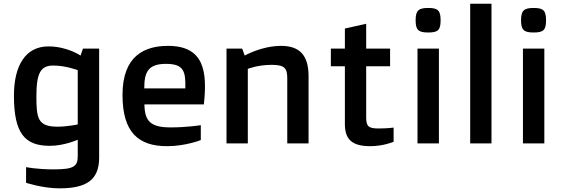

<svg xmlns="http://www.w3.org/2000/svg" viewBox="-20 -779 3066 1043"><path d="M121.6 128.9V213.9C121.6 213.9 212.4 244.1 302.7 244.1C446.3 244.1 518.6 201.2 518.6 77.1V-515.1H430.7L417.5 -477.1C417.5 -477.1 345.7 -526.9 242.7 -526.9C121.6 -526.9 55.7 -426.8 55.7 -259.8C55.7 -56.2 113.3 13.2 250.5 13.2C329.6 13.2 402.3 -20 402.3 -20V69.8C402.3 126 379.4 141.1 270.5 141.1C180.7 141.1 121.6 128.9 121.6 128.9ZM291.5 -90.8C185.5 -90.8 177.7 -137.2 177.7 -254.9C177.7 -382.8 200.7 -422.9 269.5 -422.9C337.4 -422.9 402.3 -397.9 402.3 -397.9V-103C402.3 -103 345.7 -90.8 291.5 -90.8Z M645.5 -263.2C645.5 -57.1 734.4 15.1 887.7 15.1C987.8 15.1 1070.8 -18.1 1070.8 -18.1V-99.1C1070.8 -99.1 997.6 -86.9 906.7 -86.9C798.8 -86.9 765.6 -120.1 764.6 -211.9H1087.4C1107.4 -393.1 1087.4 -529.8 892.6 -529.8C767.6 -529.8 645.5 -478 645.5 -263.2ZM763.7 -298.8C763.7 -386.2 783.7 -432.1 881.8 -432.1C979.5 -432.1 988.8 -390.1 986.8 -298.8Z M1210.4 0H1326.2V-404.8C1326.2 -404.8 1379.4 -426.8 1456.5 -426.8C1530.3 -426.8 1540.5 -404.8 1540.5 -351.1V0H1656.2V-365.2C1656.2 -478 1608.4 -529.8 1507.3 -529.8C1400.4 -529.8 1309.6 -477.1 1309.6 -477.1L1295.4 -515.1H1210.4Z M1853.5 -105C1853.5 -23.9 1890.1 15.1 1991.2 15.1C2063.5 15.1 2118.2 -8.8 2118.2 -8.8V-85.9C2118.2 -85.9 2086.4 -81.1 2035.2 -81.1C1980.5 -81.1 1969.2 -94.2 1969.2 -142.1V-418.9H2099.1V-515.1H1969.2V-649.9L1853.5 -624V-515.1H1777.3V-418.9H1853.5Z M2306.2 -602.5C2359.4 -602.5 2373.5 -615.7 2373.5 -668.5C2373.5 -721.7 2359.4 -735.8 2306.2 -735.8C2253.4 -735.8 2237.8 -721.7 2237.8 -668.5C2237.8 -615.7 2253.4 -602.5 2306.2 -602.5ZM2248 0H2364.3V-515.1H2248Z M2534.2 0H2649.9V-758.8H2534.2Z M2878.9 -602.5C2932.1 -602.5 2946.3 -615.7 2946.3 -668.5C2946.3 -721.7 2932.1 -735.8 2878.9 -735.8C2826.2 -735.8 2810.5 -721.7 2810.5 -668.5C2810.5 -615.7 2826.2 -602.5 2878.9 -602.5ZM2820.8 0H2937V-515.1H2820.8Z"/></svg>

Font: Doppio One
Style: Regular
Weight: 400
Designer: Szymon Celej
Foundry: Sorkin Type Co
Version: Version 1.002